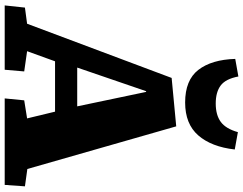

<svg xmlns="http://www.w3.org/2000/svg" viewBox="-126 -884 1010 797"><g transform="rotate(90 378.5 -485.0)"><path d="M504 -712 681 -94 753 -84 747 0H388L396 -81L471 -93L443 -209H234L192 -93L276 -81L269 0H2L11 -84L78 -93L303 -693ZM260 -301H421L361 -587H358ZM297 -970Q307 -917 334.5 -896.5Q362 -876 409 -876Q457 -876 485.5 -897Q514 -918 528 -968L600 -955Q589 -858 541.5 -803.5Q494 -749 405 -749Q312 -749 269.5 -804Q227 -859 224 -957Z"/></g></svg>

Font: Literata 12pt ExtraBold
Style: Italic
Weight: 800
Italic angle: -2°
Designer: Latin by Veronika Burian and Jose Scaglione. Greek by Irene Vlachou. Cyrillic by Vera Evstafieva
Foundry: TypeTogether
Version: Version 3.002